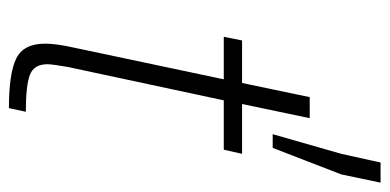

<svg xmlns="http://www.w3.org/2000/svg" viewBox="-236 -616 853 420"><g transform="rotate(90 190.0 -406.5)"><path d="M76 -79Q76 -103 84 -139L154 -470H61L69 -510H162L193 -658H239L208 -510H317L308 -470H200L127 -129Q121 -95 121 -84Q121 -55 144 -46Q167 -37 225 -37L217 0Q141 0 108.5 -16Q76 -32 76 -79ZM274 -577 317 -727 336 -813H380L362 -727L304 -577Z"/></g></svg>

Font: Saira Semi Condensed ExtraLight
Style: Italic
Weight: 200
Width: 4
Italic angle: -12°
Designer: Hector Gatti with collaboration of the Omnibus-Type team
Foundry: Omnibus-Type
Version: Version 1.001; ttfautohint (v1.8)